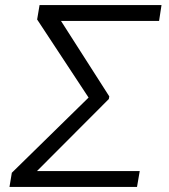

<svg xmlns="http://www.w3.org/2000/svg" viewBox="-20 -737 668 757"><path d="M530.9 -62.5 520.2 0H17.4L26.6 -55.8L329.2 -352.3L126.4 -660.2L136 -717H616.8L607.2 -654.5H220.5L410.9 -356.9L409.1 -346.6L125.7 -62.5Z"/></svg>

Font: Karasuma Gothic
Style: Light Italic
Weight: 300
Italic angle: 9.39998°
Designer: Rasmus Andersson / Ryoko Nishizuka
Foundry: rsms
Version: Version 1.00